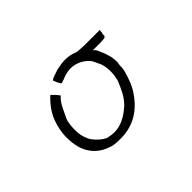

<svg xmlns="http://www.w3.org/2000/svg" viewBox="-92 -929 1269 1269"><g transform="rotate(-45 543.0 -294.5)"><path d="M648.4 -593.8Q664.1 -585.9 765.6 -585.9H871.1L867.2 -578.1V-570.3L863.3 -550.8V-535.2H859.4V-531.2Q859.4 -523.4 796.9 -523.4H769.5H742.2Q742.2 -523.4 750 -515.6L753.9 -511.7Q761.7 -503.9 773.4 -472.7Q781.2 -457 785.2 -443.4Q789.1 -429.7 793 -418Q796.9 -406.2 798.8 -390.6Q800.8 -375 800.8 -351.6Q796.9 -332 796.9 -314.5Q796.9 -296.9 793 -281.2Q781.2 -234.4 763.7 -193.4Q746.1 -152.3 722.7 -121.1Q617.2 27.3 441.4 19.5Q394.5 19.5 367.2 7.8Q273.4 -23.4 234.4 -109.4Q210.9 -160.2 210.9 -238.3Q210.9 -316.4 246.1 -398.4Q261.7 -429.7 279.3 -453.1Q296.9 -476.6 316.4 -496.1L332 -511.7H335.9L359.4 -488.3L378.9 -464.8V-460.9L363.3 -445.3Q343.8 -421.9 330.1 -392.6Q316.4 -363.3 300.8 -332Q285.2 -300.8 285.2 -230.5Q285.2 -168 316.4 -117.2Q355.5 -66.4 398.4 -46.9Q418 -43 431.6 -41Q445.3 -39.1 460.9 -39.1Q543 -39.1 628.9 -117.2Q660.2 -148.4 679.7 -185.5Q699.2 -222.7 714.8 -261.7Q726.6 -300.8 726.6 -343.8Q726.6 -382.8 714.8 -418Q707 -433.6 699.2 -451.2Q691.4 -468.8 683.6 -480.5Q628.9 -543 550.8 -543Q515.6 -543 468.8 -523.4L445.3 -515.6H441.4Q437.5 -515.6 425.8 -539.1Q418 -554.7 418 -558.6Q414.1 -562.5 414.1 -566.4Q414.1 -574.2 449.2 -585.9Q488.3 -601.6 503.9 -601.6Q535.2 -609.4 562.5 -609.4Q613.3 -609.4 648.4 -593.8Z"/></g></svg>

Font: 和音 by 宁静之雨，公众号njzyshare
Style: Regular
Weight: 400
Designer: Steve Matteson
Foundry: Ascender Corporation
Version: Version 6.00;June 8, 2018;FontCreator 11.0.0.2388 32-bit